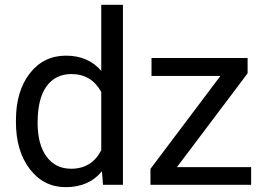

<svg xmlns="http://www.w3.org/2000/svg" viewBox="-20 -770 1100 800"><path d="M46.4 -268.6Q46.4 -390.1 104 -464.1Q161.6 -538.1 254.9 -538.1Q347.7 -538.1 401.9 -474.6V-750H492.2V0H409.2L404.8 -56.6Q350.6 9.8 253.9 9.8Q162.1 9.8 104.2 -65.4Q46.4 -140.6 46.4 -261.7ZM136.7 -258.3Q136.7 -168.5 173.8 -117.7Q210.9 -66.9 276.4 -66.9Q362.3 -66.9 401.9 -144V-386.7Q361.3 -461.4 277.3 -461.4Q210.9 -461.4 173.8 -410.2Q136.7 -358.9 136.7 -258.3ZM717.3 -73.7H1026.4V0H606.9V-66.4L898.4 -453.6H611.3V-528.3H1011.7V-464.4Z"/></svg>

Font: Roboto
Style: Regular
Weight: 400
Designer: Google
Version: Version 2.001047; 2015